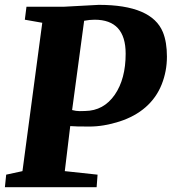

<svg xmlns="http://www.w3.org/2000/svg" viewBox="-31 -775 711 795"><path d="M259.8 -252.9 237.3 -66.4 373 -51.8 369.1 0H-10.7L-5.4 -51.8L62 -66.4L144 -680.7L71.8 -693.4L78.6 -747.1H232.9L377.9 -754.9Q597.2 -754.9 643.6 -641.6Q660.2 -600.6 660.2 -540.3Q660.2 -480 638.4 -425.3Q616.7 -370.6 572.3 -331.5Q527.8 -292.5 463.1 -271.7Q398.4 -251 338.9 -251Q279.3 -251 259.8 -252.9ZM489.3 -552.7Q489.3 -693.4 360.8 -693.4Q340.3 -693.4 317.4 -689L267.6 -319.3Q284.2 -314.9 298.8 -314.9Q313.5 -314.9 321.3 -315.4Q398.4 -316.4 444.3 -382.8Q489.3 -448.2 489.3 -552.7Z"/></svg>

Font: Merriweather
Style: Heavy Italic
Weight: 900
Italic angle: -7°
Designer: Eben Sorkin
Foundry: Eben Sorkin
Version: Version 1.001